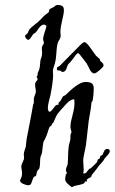

<svg xmlns="http://www.w3.org/2000/svg" viewBox="-20 -732 458 766"><path d="M415 -136C412 -137 410 -138 407 -138C395 -138 391 -116 389 -114C387 -112 383 -112 381 -110C379 -107 379 -102 377 -99C376 -98 372 -98 371 -96C368 -93 369 -87 367 -85C364 -81 342 -60 341 -60C331 -59 327 -40 317 -40C315 -40 313 -40 312 -41C313 -46 314 -51 314 -56C314 -67 312 -78 312 -89C312 -109 320 -133 323 -154C326 -178 328 -200 331 -224C333 -256 343 -292 345 -322C345 -326 348 -327 349 -329C351 -336 354 -362 354 -379C354 -399 344 -405 321 -405C288 -405 242 -351 239 -351C230 -351 226 -337 221 -329C219 -327 213 -322 213 -321C213 -319 214 -317 214 -316C214 -315 213 -314 212 -314C211 -314 209 -314 208 -314C199 -314 187 -286 178 -286C174 -286 171 -292 171 -301C171 -318 180 -346 181 -351C186 -376 192 -412 192 -432C192 -438 191 -442 191 -447C191 -460 197 -470 199 -479C207 -510 203 -532 210 -559C212 -569 222 -577 222 -589C222 -594 221 -599 221 -605C221 -633 235 -669 235 -691C235 -703 232 -712 210 -712C202 -712 202 -710 196 -705C188 -700 181 -698 177 -694C175 -690 176 -685 174 -683C168 -677 161 -674 155 -668C123 -631 98 -624 93 -606C90 -594 80 -595 80 -588C80 -582 88 -573 92 -573C100 -573 107 -589 112 -595C114 -598 120 -600 123 -603C130 -611 141 -634 155 -634C158 -634 165 -632 165 -626C165 -621 152 -590 152 -576C152 -570 155 -566 155 -561C155 -554 147 -551 147 -540C147 -533 148 -527 148 -520C148 -505 142 -498 141 -489C139 -475 140 -467 137 -457C135 -448 130 -443 130 -437V-433C130 -434 129 -427 126 -427C126 -423 130 -421 130 -416C130 -411 125 -410 123 -405C120 -401 120 -396 120 -393C120 -384 123 -377 123 -368C123 -356 115 -348 115 -336C115 -331 115 -326 115 -323C115 -319 112 -315 112 -314C104 -265 94 -220 86 -176C85 -167 84 -155 83 -147C80 -136 75 -126 75 -116C75 -111 76 -106 76 -102C76 -91 65 -80 65 -67C65 -59 68 -52 68 -41C68 -22 60 -17 60 -11C60 -2 81 7 93 7C108 7 104 -7 115 -26C116 -28 122 -28 123 -30C127 -36 125 -45 130 -52C131 -54 136 -57 137 -60C141 -74 139 -90 141 -103C143 -112 147 -117 148 -125C153 -172 153 -166 159 -176C170 -198 172 -213 177 -224C180 -229 188 -231 188 -238C188 -242 191 -240 192 -241C199 -256 204 -270 210 -278C219 -290 227 -298 235 -307C246 -319 258 -335 276 -336C277 -331 277 -325 277 -319C277 -284 261 -257 261 -225C261 -218 265 -211 265 -205C265 -200 261 -199 261 -190C261 -187 261 -183 261 -180C261 -170 255 -158 254 -147C251 -124 252 -99 250 -77C249 -70 243 -63 243 -54C243 -48 247 -44 247 -41C247 -38 243 -38 243 -38C241 -27 240 -21 240 -16C240 -2 265 12 265 14C266 14 266 14 267 14C271 14 274 11 276 10C290 7 308 4 316 -1C317 -1 318 -8 320 -8C322 -8 324 -8 325 -8C326 -8 327 -8 327 -9C327 -11 326 -13 326 -15C326 -15 326 -15 327 -16C333 -22 345 -24 345 -30C345 -34 350 -38 352 -41L367 -60C376 -75 384 -79 393 -92C397 -100 399 -102 403 -106C404 -107 418 -120 418 -129C418 -132 417 -134 415 -136ZM393 -471C393 -483 379 -485 379 -493C379 -498 365 -507 363 -510C343 -536 328 -564 316 -564C312 -564 301 -553 300 -552L218 -469C214 -465 207 -468 207 -457C207 -448 214 -452 221 -450C224 -449 224 -445 230 -445C245 -445 247 -467 251 -474C253 -477 259 -482 262 -486C279 -505 284 -520 293 -520C295 -520 320 -486 325 -480C337 -461 341 -439 357 -439C366 -440 392 -464 393 -469Z"/></svg>

Font: Jim Nightshade
Style: Regular
Weight: 400
Designer: Astigmatic (AOETI)
Foundry: Astigmatic (AOETI)
Version: Version 1.000